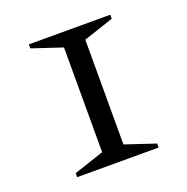

<svg xmlns="http://www.w3.org/2000/svg" viewBox="-101 -625 702 720"><g transform="rotate(-20 250.0 -265.0)"><path d="M88 0V-16L208 -56V-474L88 -514V-530H413V-514L293 -474V-56L413 -16V0Z"/></g></svg>

Font: Spectral SC
Style: Regular
Weight: 400
Designer: Jean-Baptiste Levee
Foundry: Production Type
Version: Version 2.001